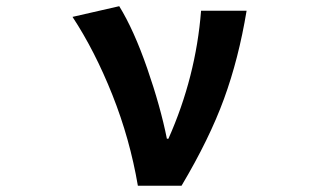

<svg xmlns="http://www.w3.org/2000/svg" viewBox="-20 -594 1040 614"><path d="M560.5 0H420.9Q395.5 -149.4 339.4 -290.5Q283.2 -431.6 211.9 -540L361.3 -574.2Q408.2 -498 450.7 -375.5Q493.2 -252.9 513.7 -150.4H518.6Q606.4 -347.7 623 -559.6H768.6Q743.2 -406.2 696.3 -277.8Q649.4 -149.4 560.5 0Z"/></svg>

Font: Gen Shin Gothic Monospace Bold
Style: Bold
Weight: 700
Designer: [Source Han Sans]
Ryoko NISHIZUKA  (kana & ideographs); Paul D. Hunt (Latin, Greek & Cyrillic); Wenlong ZHANG  (bopomofo
Version: Version 1.002.20150607